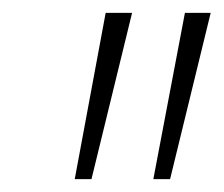

<svg xmlns="http://www.w3.org/2000/svg" viewBox="-20 -734 347 298"><path d="M218 -456H244L307 -714H267ZM96 -456H122L185 -714H144Z"/></svg>

Font: Noto Sans ExtraCondensed ExtraLight
Style: Italic
Weight: 200
Width: 2
Italic angle: -12°
Designer: Monotype Design Team
Foundry: Monotype Imaging Inc.
Version: Version 2.013